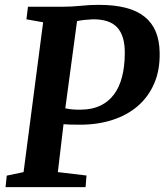

<svg xmlns="http://www.w3.org/2000/svg" viewBox="-20 -771 678 791"><path d="M7.8 -47.4 77.1 -62 157.7 -679.2 88.9 -691.4 95.2 -743.2H235.8Q275.9 -743.2 312.3 -747.1Q348.6 -751 386.7 -751Q451.7 -751 498.5 -738.8Q545.4 -726.6 575.9 -701.9Q606.4 -677.2 621.6 -640.9Q636.7 -604.5 637.7 -556.2Q639.6 -484.4 616 -428.7Q592.3 -373 548.6 -335Q504.9 -296.9 443.8 -277.1Q382.8 -257.3 310.5 -257.3Q283.2 -257.3 268.1 -257.8Q252.9 -258.3 241.7 -259.3L218.3 -62L336.4 -47.9L332.5 0H2.9ZM249 -324.7Q267.6 -320.8 284.2 -319.8Q300.8 -318.8 314.9 -319.3Q360.4 -319.8 393.8 -335.9Q427.2 -352.1 449.5 -381.8Q471.7 -411.6 482.7 -454.1Q493.7 -496.6 494.1 -550.3Q495.1 -623 463.1 -657.7Q431.2 -692.4 361.8 -691.4Q348.1 -690.9 330.8 -689.2Q313.5 -687.5 297.4 -684.1Z"/></svg>

Font: Merriweather Bold
Style: Italic
Weight: 700
Italic angle: -7°
Designer: Eben Sorkin ( eben@eyebytes.com )
Foundry: Eben Sorkin ( eben@eyebytes.com )
Version: Version 1.5; ttfautohint (v0.97) -l 13 -r 13 -G 200 -x 24 -f